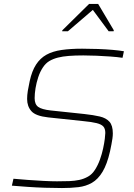

<svg xmlns="http://www.w3.org/2000/svg" viewBox="-20 -942 676 970"><path d="M293 8Q252 8 207 6.5Q162 5 119 2Q76 -1 40 -4L48 -39Q81 -36 121 -33Q161 -30 200 -28Q239 -26 268 -26Q303 -26 330 -27Q357 -28 380.5 -33Q404 -38 425 -50Q445 -61 460 -84.5Q475 -108 485 -136Q495 -164 501 -192Q507 -220 509.5 -241Q512 -262 512 -270Q512 -292 502 -303Q492 -314 468 -320Q444 -326 402 -330L223 -349Q160 -356 138.5 -380.5Q117 -405 117 -442Q117 -461 120.5 -483Q124 -505 130 -532Q141 -583 162 -615.5Q183 -648 214.5 -665.5Q246 -683 291 -689.5Q336 -696 395 -696Q435 -696 475 -694.5Q515 -693 549.5 -690Q584 -687 606 -683L599 -650Q572 -654 537.5 -656.5Q503 -659 467.5 -660.5Q432 -662 401 -662Q359 -662 327.5 -659.5Q296 -657 272.5 -651Q249 -645 230 -634Q211 -623 196.5 -601Q182 -579 173 -551.5Q164 -524 159.5 -496.5Q155 -469 155 -446Q155 -415 173 -402Q191 -389 236 -384L406 -366Q452 -361 484 -353.5Q516 -346 533 -327Q550 -308 550 -268Q550 -256 548 -242Q546 -228 543 -212.5Q540 -197 536 -178Q521 -112 498 -74Q475 -36 444.5 -18.5Q414 -1 376 3.5Q338 8 293 8ZM294 -784 295 -789 430 -922H476L555 -789L554 -784H529L449 -892L323 -784Z"/></svg>

Font: Saira Thin
Style: Italic
Weight: 100
Italic angle: -12°
Designer: Hector Gatti with collaboration of the Omnibus-Type team
Foundry: Omnibus-Type
Version: Version 1.101